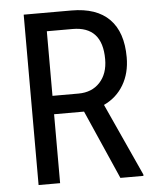

<svg xmlns="http://www.w3.org/2000/svg" viewBox="-52 -754 634 798"><g transform="rotate(-5 265.5 -355.5)"><path d="M291.5 -287.6H166.5V0H76.7V-710.9H275.9Q380.4 -710.9 434.1 -656.5Q487.8 -602.1 487.8 -497.1Q487.8 -431.2 458.7 -382.1Q429.7 -333 376.5 -308.1L514.2 -5.9V0H418ZM166.5 -364.3H274.9Q331.1 -364.3 364.5 -400.4Q397.9 -436.5 397.9 -497.1Q397.9 -633.8 273.9 -633.8H166.5Z"/></g></svg>

Font: TypoPRO Roboto
Style: Regular
Weight: 400
Designer: Google
Version: Version 2.136; 2016